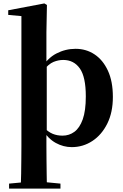

<svg xmlns="http://www.w3.org/2000/svg" viewBox="-20 -842 716 1121"><path d="M101 259Q103 215 103.5 171.5Q104 128 104.5 86.5Q105 45 105 10V-748L28 -755V-782L239 -822L254 -813L251 -653V-472L253 -462V-77L251 -63V10Q251 45 251.5 86.5Q252 128 252.5 171.5Q253 215 254 259ZM399 17Q350 17 305.5 -7.5Q261 -32 225 -88H218L236 -98Q261 -72 287 -61Q313 -50 345 -50Q384 -50 414.5 -72.5Q445 -95 463 -145Q481 -195 481 -279Q481 -393 446 -442.5Q411 -492 349 -492Q321 -492 292.5 -480.5Q264 -469 230 -427L214 -439H219Q256 -502 309 -529.5Q362 -557 421 -557Q483 -557 532 -524.5Q581 -492 610 -429.5Q639 -367 639 -276Q639 -186 606.5 -120.5Q574 -55 519.5 -19Q465 17 399 17ZM33 259V230L140 220H230L333 230V259Z"/></svg>

Font: Noto Serif KR ExtraLight ExtraBold
Style: Regular
Weight: 800
Version: Version 2.003-H1;hotconv 1.1.1;makeotfexe 2.6.0